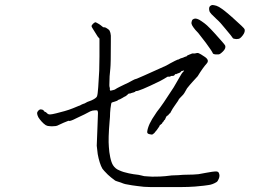

<svg xmlns="http://www.w3.org/2000/svg" viewBox="-20 -782 1040 776"><path d="M889 -668Q870 -692 855 -705Q842 -717 834.5 -725Q827 -733 826 -739Q824 -746 826 -753Q828 -758 833 -760Q838 -763 845 -761Q854 -760 865 -754Q878 -746 888 -738Q903 -726 922 -709Q967 -669 968.5 -664Q970 -659 968.5 -653Q967 -647 961 -639Q955 -631 950 -627.5Q945 -624 935 -624Q923 -625 921 -628Q921 -630 889 -668ZM812 -609Q785 -644 781 -649Q768 -662 762 -671Q756 -679 754 -686Q753 -692 756 -699Q758 -704 764 -706Q769 -708 776 -706Q784 -704 795 -696Q807 -688 817 -679Q831 -666 848 -647Q888 -603 890 -598Q892 -593 890 -587Q888 -581 881 -574Q874 -567 869 -564Q864 -561 852.5 -562Q841 -563 840 -567Q837 -575 812 -609ZM767 -566Q767 -566 768 -566Q777 -569 783 -567Q789 -565 808 -552Q827 -539 816 -526Q799 -507 779 -474Q769 -463 758 -451Q747 -439 736 -425Q724 -402 717 -396Q702 -382 700 -375Q692 -364 684 -352Q678 -344 670 -329Q669 -326 667 -324Q664 -323 662 -320Q662 -318 659 -316Q656 -314 654 -313Q652 -311 649 -304L647 -299L644 -296H643V-295Q641 -290 636 -286Q636 -284 633 -281L631 -280L628 -277H627L626 -276Q624 -270 619 -264Q614 -256 609 -251Q605 -244 597 -239Q593 -237 583 -240Q574 -242 575 -250Q576 -258 578 -264Q583 -281 595 -301Q612 -327 614 -330Q636 -357 682 -429Q691 -444 704 -467Q715 -488 722 -493V-494Q723 -497 724 -498Q719 -495 714 -495L711 -492Q709 -489 706 -488Q704 -487 698 -485Q692 -484 694 -481Q691 -487 684 -477Q682 -475 674 -475H672Q671 -475 670 -474Q666 -471 664 -472Q657 -473 654 -470Q643 -463 626 -454Q540 -412 530 -414Q528 -414 525 -410H524H523L519 -408H518Q518 -408 511 -406Q507 -404 505 -404Q503 -404 502 -404Q499 -404 496 -400Q492 -396 489 -394Q486 -392 481 -390Q478 -388 474.5 -386Q471 -384 467 -382Q465 -380 462 -380Q455 -377 455 -376Q454 -374 451 -374Q447 -372 445 -372Q441 -370 439 -370Q434 -368 433 -368H432Q429 -364 429 -360Q426 -344 425 -326Q425 -310 423 -292Q417 -222 420 -188Q421 -168 425.5 -146.5Q430 -125 437 -114Q446 -100 461 -94Q478 -86 500.5 -81.5Q523 -77 531 -76.5Q539 -76 550.5 -73Q562 -70 563 -70H564Q572 -70 578 -69Q587 -68 595 -68Q631 -68 648 -70Q674 -74 700 -74Q720 -76 740.5 -76Q761 -76 782 -78L815 -84Q843 -89 849 -89Q861 -90 864 -84Q867 -78 867 -72Q867 -66 864 -59Q860 -49 855 -46Q839 -36 822 -34Q813 -32 768 -28Q740 -26 714 -26Q688 -26 677 -26H634Q610 -26 587 -26Q562 -26 536 -30Q511 -33 497 -36Q494 -36 486 -38Q478 -40 469 -44Q460 -47 452 -49.5Q444 -52 443 -54Q429 -64 416 -76Q398 -94 394 -100Q388 -110 383 -126Q378 -142 375 -159Q371 -191 371 -193L374 -270Q375 -296 375 -298Q376 -312 376 -326Q376 -332 373 -336H372H371H369H363Q354 -336 345 -332Q334 -326 321 -319.5Q308 -313 292.5 -306Q277 -299 276 -298Q260 -291 257 -294Q256 -294 237 -286Q214 -276 211 -274Q206 -272 197 -272Q190 -271 182 -272Q172 -272 165 -276Q156 -282 148 -291Q140 -300 135 -308Q130 -318 130 -324Q130 -330 135 -335Q140 -340 144 -340Q152 -339 153 -338Q155 -336 156 -336L157 -334H158Q160 -330 161 -330H162Q165 -330 170 -324.5Q175 -319 183 -319.5Q191 -320 207 -324Q223 -328 241 -333Q259 -338 275 -344.5Q291 -351 298 -354Q303 -355 309 -359Q315 -362 322 -364Q326 -366 333 -370Q340 -373 349 -376Q369 -385 372 -392.5Q375 -400 377 -430Q379 -460 381 -496Q382 -528 382 -554V-624V-626Q382 -626 375 -634Q370 -642 365 -650L355 -666Q350 -674 350 -676Q350 -680 356 -686Q362 -692 367 -692Q370 -691 378 -686Q385 -682 387 -680Q395 -673 397 -672Q404 -672 408 -670Q419 -664 423 -658Q427 -650 428 -638Q428 -632 428 -626V-612Q428 -523 426 -506Q422 -474 422 -440V-436Q422 -432 424 -426V-420V-418H426V-414L429 -416Q439 -418 444 -420Q453 -426 463.5 -431Q474 -436 484 -441Q494 -446 499 -448Q507 -452 515.5 -457Q524 -462 533 -464Q539 -466 563 -477L652 -517Q659 -521 668 -526Q677 -531 687 -536Q698 -541 698 -541H700L710 -546Q713 -547 720 -549Q721 -549 724 -551L732 -554H734L736 -557L740 -559Q751 -564 753 -564Q755 -567 764 -566Q766 -566 767 -566Z"/></svg>

Font: ToneOZ-Pinyin-Tsuipita-TC
Style: Regular
Weight: 400
Designer: ÂÆ£ÂøóÂáåJeffrey Xuan(jeffreyx@gmail.com, ToneOZ.com) ÈòøÂù§(cjkFonts)
Foundry: ToneOZ
Version: Version 0.24071